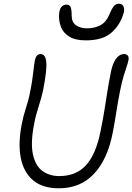

<svg xmlns="http://www.w3.org/2000/svg" viewBox="-20 -1004 715 1037"><path d="M298 13Q210 13 158.5 -30.5Q107 -74 92 -152.5Q77 -231 98 -336Q106 -377 119.5 -419Q133 -461 139 -489Q149 -537 153.5 -567.5Q158 -598 160 -617Q162 -636 164 -650.5Q166 -665 169 -682Q177 -712 199 -712Q226 -712 230 -668.5Q234 -625 213 -518Q205 -479 189 -430Q173 -381 165 -338Q144 -232 158 -169.5Q172 -107 210 -80Q248 -53 300 -53Q391 -53 444.5 -111.5Q498 -170 523 -295Q536 -359 544 -408.5Q552 -458 559.5 -506.5Q567 -555 579 -615Q588 -661 606.5 -686.5Q625 -712 651 -712Q663 -712 670 -704Q677 -696 674 -679Q670 -661 663.5 -642.5Q657 -624 648 -594.5Q639 -565 628 -511Q617 -456 608.5 -400.5Q600 -345 589 -288Q561 -143 487.5 -65Q414 13 298 13ZM444 -786Q387 -786 354.5 -806Q322 -826 309.5 -858Q297 -890 299 -926Q301 -956 312.5 -967.5Q324 -979 338 -979Q354 -979 360.5 -967.5Q367 -956 367 -921Q367 -884 390.5 -867.5Q414 -851 451 -851Q490 -851 521 -867Q552 -883 569 -922Q585 -960 596 -972Q607 -984 622 -984Q641 -984 647.5 -968Q654 -952 647 -931Q628 -867 580.5 -826.5Q533 -786 444 -786Z"/></svg>

Font: Shantell Sans Normal
Style: Italic
Weight: 300
Italic angle: -11.31°
Designer: Stephen Nixon, Anya Danilova, Shantell Martin
Foundry: Arrow Type
Version: Version 1.008;[a672d596b]